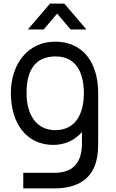

<svg xmlns="http://www.w3.org/2000/svg" viewBox="-20 -785 640 1060"><path d="M274 15C340 15 394 -12 432.5 -56V2.5C433.5 112.5 384 169 281 169H108.5V255H280.5C409.5 255 494.5 201.5 515.5 86.5C520.5 60 522 33.5 522 3.5V-270.5C522 -441 437 -555 284.5 -555C134.5 -555 40 -432.5 40 -270.5C40 -108.5 123 15 274 15ZM126.5 -270.5C126.5 -384.5 165 -473.5 287 -473.5C396 -473.5 443 -390 443 -270.5C443 -152 394 -66.5 285 -66.5C178.5 -66.5 126.5 -155.5 126.5 -270.5ZM134 -622.5H221.5L295.5 -710L369.5 -622.5H457L335 -765H256Z"/></svg>

Font: Eudonet Medium
Style: Regular
Weight: 500
Designer: Mikhail Sharanda
Foundry: Mikhail Sharanda
Version: Version 4.503;Glyphs 3.1.2 (3151)